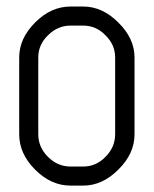

<svg xmlns="http://www.w3.org/2000/svg" viewBox="-20 -580 480 600"><path d="M240.2 -559.6Q299.8 -559.6 349.6 -509.8Q400.4 -460 400.4 -400.4Q400.4 -320.3 400.4 -160.2Q400.4 -99.6 349.6 -49.8Q299.8 0 240.2 0Q226.6 0 200.2 0Q139.6 0 89.8 -49.8Q40 -99.6 40 -160.2Q40 -240.2 40 -400.4Q40 -460 89.8 -509.8Q139.6 -559.6 200.2 -559.6Q212.9 -559.6 240.2 -559.6ZM200.2 -500Q160.2 -500 129.9 -469.7Q99.6 -440.4 99.6 -400.4Q99.6 -320.3 99.6 -160.2Q99.6 -120.1 129.9 -89.8Q160.2 -59.6 200.2 -59.6Q212.9 -59.6 240.2 -59.6Q280.3 -59.6 309.6 -89.8Q339.8 -120.1 339.8 -160.2Q339.8 -240.2 339.8 -400.4Q339.8 -440.4 309.6 -469.7Q280.3 -500 240.2 -500Q226.6 -500 200.2 -500Z"/></svg>

Font: Moonwalk
Style: Regular
Weight: 400
Designer: BarCoded
Foundry: BarCoded
Version: Version 1.0